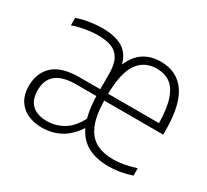

<svg xmlns="http://www.w3.org/2000/svg" viewBox="-116 -729 990 917"><g transform="rotate(30 379.0 -271.0)"><path d="M718 -253H392.5Q394 -171.5 414.5 -122.5Q435 -73.5 473.8 -52.2Q512.5 -31 571.5 -31Q622 -31 693 -53V-12.5Q628.5 9 568 9Q499 9 452.2 -15.8Q405.5 -40.5 380 -94.5Q343 -39 297.5 -15.5Q252 8 199 8Q153 8 118.2 -8.5Q83.5 -25 64.5 -56.8Q45.5 -88.5 45.5 -133.5Q45.5 -206.5 91.5 -248.5Q137.5 -290.5 236.5 -290.5H349V-374.5Q349 -426 333.5 -455.2Q318 -484.5 288 -496.5Q258 -508.5 211 -508.5Q180.5 -508.5 144.8 -502.5Q109 -496.5 75 -484.5V-525.5Q104 -536.5 141.5 -542.5Q179 -548.5 213 -548.5Q283 -548.5 324.2 -524.2Q365.5 -500 380 -444.5Q423.5 -549.5 535.5 -549.5Q623.5 -549.5 670.8 -483.2Q718 -417 718 -270.5ZM392.5 -290.5H673Q671.5 -373 654.5 -421.5Q637.5 -470 607.5 -490.5Q577.5 -511 534.5 -511Q468.5 -511 431.5 -460.2Q394.5 -409.5 392.5 -290.5ZM364.5 -137Q351.5 -185 349 -253H236.5Q92.5 -253 92.5 -137.5Q92.5 -84.5 121.2 -57.8Q150 -31 204 -31Q251.5 -31 293.5 -55.8Q335.5 -80.5 364.5 -137Z"/></g></svg>

Font: Encode Sans Semi Condensed ExLight
Style: Regular
Weight: 275
Width: 4
Designer: Multiple Designers
Foundry: Impallari Type
Version: Version 2.000